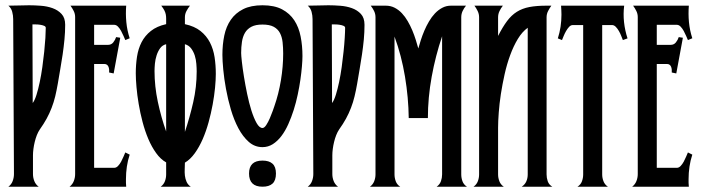

<svg xmlns="http://www.w3.org/2000/svg" viewBox="-20 -705 2647 725"><path d="M226.1 -611.3Q226.1 -584 223.4 -555.9Q220.7 -527.8 216.6 -499.5Q212.4 -471.2 207.5 -443.4Q202.6 -415.5 198.2 -388.7Q193.8 -363.3 188.5 -341.1Q183.1 -318.8 175 -297.9Q167 -276.9 156 -256.8Q145 -236.8 130.4 -216.3Q124 -207 119.1 -194.6Q114.3 -182.1 111.1 -168.9Q107.9 -155.8 106.2 -142.6Q104.5 -129.4 104.5 -118.7V-47.9Q104.5 -34.2 109.6 -21.2Q114.7 -8.3 126 0H11.7Q22.9 -8.3 27.8 -21.2Q32.7 -34.2 32.7 -47.9L29.8 -632.8Q29.8 -646.5 26.1 -660.4Q22.5 -674.3 11.7 -683.6Q31.2 -683.6 50.5 -684.3Q69.8 -685.1 89.8 -685.1Q110.4 -685.1 134 -683.3Q157.7 -681.6 178.2 -674.3Q198.7 -667 212.4 -652.3Q226.1 -637.7 226.1 -611.3ZM103.5 -315.9Q111.3 -326.2 117.9 -347.4Q124.5 -368.7 130.1 -395.3Q135.7 -421.9 139.9 -451.9Q144 -481.9 147 -510Q149.9 -538.1 151.4 -561.8Q152.8 -585.4 152.8 -600.1Q152.8 -605 146.2 -607.7Q139.6 -610.4 131.1 -611.6Q122.6 -612.8 114.3 -612.8Q106 -612.8 102.5 -612.8Z M242.7 0Q253.9 -8.8 258.8 -21.5Q263.7 -34.2 263.7 -47.9V-640.6Q263.7 -652.8 258.3 -663.6Q252.9 -674.3 246.1 -683.6H456.5Q454.1 -652.8 457 -621.6Q460 -590.3 469.7 -560.5L453.1 -553.7Q450.7 -559.6 446.5 -569.1Q442.4 -578.6 437.3 -588.1Q432.1 -597.7 425.5 -604.5Q418.9 -611.3 411.1 -611.3H335.4V-535.6H387.7Q400.4 -535.6 407.7 -544.9Q415 -554.2 418.5 -564.9L434.1 -562.5L409.2 -427.7L392.1 -431.2Q392.6 -436 392.1 -441.7Q391.6 -447.3 389.9 -452.1Q388.2 -457 384.3 -460.2Q380.4 -463.4 374 -463.4H335.4V-71.3H411.1Q418.9 -71.3 425.5 -78.1Q432.1 -85 437.3 -94.5Q442.4 -104 446.5 -113.8Q450.7 -123.5 453.1 -129.4L469.7 -121.1Q462.4 -99.1 459 -75.7Q455.6 -52.2 455.6 -28.8Q455.6 -21.5 455.6 -14.6Q455.6 -7.8 456.5 0Z M586.9 0Q598.1 -8.3 602.8 -20.8Q607.4 -33.2 607.4 -46.4V-91.8Q586.4 -103.5 569.6 -127Q552.7 -150.4 540 -180.4Q527.3 -210.4 518.3 -244.6Q509.3 -278.8 503.7 -312.3Q498 -345.7 495.4 -376Q492.7 -406.2 492.7 -428.2Q492.7 -460.4 497.3 -490.7Q502 -521 514.6 -545.7Q527.3 -570.3 549.8 -588.1Q572.3 -606 607.4 -613.8Q607.4 -626 607.4 -634.5Q607.4 -643.1 606 -650.6Q604.5 -658.2 600.6 -665.8Q596.7 -673.3 588.9 -683.6H697.3Q689.9 -674.3 684.1 -663.3Q678.2 -652.3 678.2 -639.6V-613.8Q714.4 -606 737.1 -587.9Q759.8 -569.8 772.7 -544.7Q785.6 -519.5 790.3 -489Q794.9 -458.5 794.9 -425.8Q794.9 -403.3 792 -373.3Q789.1 -343.3 783 -310.1Q776.9 -276.9 767.6 -243.2Q758.3 -209.5 745.4 -179.7Q732.4 -149.9 715.6 -126.5Q698.7 -103 678.2 -90.8Q678.2 -79.6 677.5 -66.9Q676.8 -54.2 678.2 -41.7Q679.7 -29.3 684.6 -18.3Q689.5 -7.3 700.2 0ZM678.2 -207Q696.8 -262.7 709.7 -319.6Q722.7 -376.5 722.7 -435.5Q722.7 -447.8 721.4 -463.9Q720.2 -480 715.6 -494.9Q710.9 -509.8 702.1 -521.7Q693.4 -533.7 678.2 -538.1ZM607.4 -538.1Q593.3 -534.7 584.7 -522.9Q576.2 -511.2 571.3 -495.8Q566.4 -480.5 564.9 -464.4Q563.5 -448.2 563.5 -436.5Q563.5 -379.4 575.9 -320.8Q588.4 -262.2 607.4 -208.5Z M971.2 0Q920.4 0 920.4 -49.8Q920.4 -98.6 971.2 -98.6Q996.1 -98.6 1009 -86.9Q1022 -75.2 1022 -49.8Q1022 -23.4 1009 -11.7Q996.1 0 971.2 0ZM971.2 -685.1Q1016.1 -685.1 1045.2 -669.7Q1074.2 -654.3 1091.3 -628.2Q1108.4 -602.1 1115.2 -567.1Q1122.1 -532.2 1122.1 -493.2Q1122.1 -477.5 1120.1 -454.3Q1118.2 -431.2 1114.3 -404.1Q1110.4 -377 1104.2 -347.7Q1098.1 -318.4 1089.1 -290Q1080.1 -261.7 1068.6 -236.1Q1057.1 -210.4 1042.5 -191.2Q1027.8 -171.9 1010 -160.6Q992.2 -149.4 971.2 -149.4Q941.9 -149.4 919.4 -169.2Q897 -189 880.1 -220.7Q863.3 -252.4 851.8 -291.5Q840.3 -330.6 833.3 -369.4Q826.2 -408.2 823 -442.4Q819.8 -476.6 819.8 -498Q819.8 -536.6 826.9 -570.8Q834 -605 851.6 -630.4Q869.1 -655.8 898.2 -670.4Q927.2 -685.1 971.2 -685.1ZM1049.3 -502.9Q1049.3 -525.4 1047.1 -545.4Q1044.9 -565.4 1037.1 -580.3Q1029.3 -595.2 1013.7 -603.8Q998 -612.3 971.2 -612.3Q945.3 -612.3 929.4 -604Q913.6 -595.7 905 -581.1Q896.5 -566.4 893.6 -546.9Q890.6 -527.3 890.6 -504.9Q890.6 -496.1 893.3 -471.7Q896 -447.3 901.1 -415.8Q906.2 -384.3 913.3 -350.1Q920.4 -315.9 929.4 -287.4Q938.5 -258.8 949 -240.2Q959.5 -221.7 971.2 -221.7Q978 -221.7 985.4 -232.9Q992.7 -244.1 998.8 -258.3Q1004.9 -272.5 1009.8 -286.1Q1014.6 -299.8 1016.1 -304.2Q1032.2 -350.1 1040.8 -402.1Q1049.3 -454.1 1049.3 -502.9Z M1356.4 -611.3Q1356.4 -584 1353.8 -555.9Q1351.1 -527.8 1346.9 -499.5Q1342.8 -471.2 1337.9 -443.4Q1333 -415.5 1328.6 -388.7Q1324.2 -363.3 1318.8 -341.1Q1313.5 -318.8 1305.4 -297.9Q1297.4 -276.9 1286.4 -256.8Q1275.4 -236.8 1260.7 -216.3Q1254.4 -207 1249.5 -194.6Q1244.6 -182.1 1241.5 -168.9Q1238.3 -155.8 1236.6 -142.6Q1234.9 -129.4 1234.9 -118.7V-47.9Q1234.9 -34.2 1240 -21.2Q1245.1 -8.3 1256.3 0H1142.1Q1153.3 -8.3 1158.2 -21.2Q1163.1 -34.2 1163.1 -47.9L1160.2 -632.8Q1160.2 -646.5 1156.5 -660.4Q1152.8 -674.3 1142.1 -683.6Q1161.6 -683.6 1180.9 -684.3Q1200.2 -685.1 1220.2 -685.1Q1240.7 -685.1 1264.4 -683.3Q1288.1 -681.6 1308.6 -674.3Q1329.1 -667 1342.8 -652.3Q1356.4 -637.7 1356.4 -611.3ZM1233.9 -315.9Q1241.7 -326.2 1248.3 -347.4Q1254.9 -368.7 1260.5 -395.3Q1266.1 -421.9 1270.3 -451.9Q1274.4 -481.9 1277.3 -510Q1280.3 -538.1 1281.7 -561.8Q1283.2 -585.4 1283.2 -600.1Q1283.2 -605 1276.6 -607.7Q1270 -610.4 1261.5 -611.6Q1252.9 -612.8 1244.6 -612.8Q1236.3 -612.8 1232.9 -612.8Z M1436.5 -683.6Q1455.1 -683.6 1470.2 -675.8Q1485.4 -668 1497.6 -655Q1509.8 -642.1 1519.5 -625.2Q1529.3 -608.4 1536.9 -590.3Q1544.4 -572.3 1550 -554.4Q1555.7 -536.6 1559.6 -522Q1563.5 -536.1 1569.1 -553.7Q1574.7 -571.3 1582.3 -589.1Q1589.8 -606.9 1599.9 -624Q1609.9 -641.1 1622.3 -654.3Q1634.8 -667.5 1649.9 -675.5Q1665 -683.6 1683.1 -683.6H1739.7Q1731.9 -674.3 1726.8 -663.3Q1721.7 -652.3 1721.7 -639.6V-46.4Q1721.7 -33.2 1726.3 -20.5Q1731 -7.8 1743.2 0H1628.9Q1640.6 -8.3 1645 -20.8Q1649.4 -33.2 1649.4 -46.4V-567.9Q1624.5 -494.6 1610.1 -415.5Q1595.7 -336.4 1595.7 -259.3H1523.4Q1522.5 -335.9 1509.3 -415.5Q1496.1 -495.1 1469.7 -566.9V-46.4Q1469.7 -33.2 1474.4 -20.5Q1479 -7.8 1491.2 0H1377Q1388.2 -8.3 1393.1 -20.8Q1397.9 -33.2 1397.9 -46.4V-639.6Q1397.9 -652.3 1392.6 -663.3Q1387.2 -674.3 1379.9 -683.6Z M1768.1 0Q1779.8 -8.3 1784.4 -20.8Q1789.1 -33.2 1789.1 -46.4V-639.6Q1789.1 -652.3 1783.7 -663.3Q1778.3 -674.3 1771.5 -683.6H1878.9Q1871.6 -674.3 1866.2 -663.3Q1860.8 -652.3 1860.8 -639.6V-569.3Q1877.9 -603 1894.5 -625.2Q1911.1 -647.5 1931.6 -660.4Q1952.1 -673.3 1979.2 -678.5Q2006.3 -683.6 2043.9 -683.6H2062Q2055.2 -674.3 2049.6 -663.3Q2043.9 -652.3 2043.9 -639.6V-46.4Q2043.9 -33.2 2048.3 -20.5Q2052.7 -7.8 2065.4 0H1950.2Q1962.4 -8.3 1967.5 -20.3Q1972.7 -32.2 1972.7 -46.4V-600.1Q1951.7 -585 1935.3 -557.9Q1918.9 -530.8 1906.5 -496.8Q1894 -462.9 1885.5 -424.8Q1877 -386.7 1871.3 -349.9Q1865.7 -313 1863.3 -279.8Q1860.8 -246.6 1860.8 -223.1V-46.4Q1860.8 -33.2 1865.7 -20.5Q1870.6 -7.8 1882.3 0Z M2160.6 0Q2172.9 -7.8 2177.5 -20.5Q2182.1 -33.2 2182.1 -46.4V-610.4H2143.1Q2135.3 -610.4 2128.9 -603.5Q2122.6 -596.7 2117.4 -587.6Q2112.3 -578.6 2108.4 -569.1Q2104.5 -559.6 2102.1 -553.7L2086.4 -560.1Q2093.3 -581.5 2096.7 -604Q2100.1 -626.5 2100.1 -649.9Q2100.1 -658.2 2099.6 -666.7Q2099.1 -675.3 2098.6 -683.6H2336.9Q2333 -652.8 2336.4 -621.3Q2339.8 -589.8 2349.6 -560.1L2332 -553.7Q2329.6 -559.6 2325.9 -569.1Q2322.3 -578.6 2317.1 -587.6Q2312 -596.7 2305.4 -603.5Q2298.8 -610.4 2291 -610.4H2253.9V-46.4Q2253.9 -33.2 2258.8 -20.5Q2263.7 -7.8 2275.4 0Z M2367.2 0Q2378.4 -8.8 2383.3 -21.5Q2388.2 -34.2 2388.2 -47.9V-640.6Q2388.2 -652.8 2382.8 -663.6Q2377.4 -674.3 2370.6 -683.6H2581.1Q2578.6 -652.8 2581.5 -621.6Q2584.5 -590.3 2594.2 -560.5L2577.6 -553.7Q2575.2 -559.6 2571 -569.1Q2566.9 -578.6 2561.8 -588.1Q2556.6 -597.7 2550 -604.5Q2543.5 -611.3 2535.6 -611.3H2460V-535.6H2512.2Q2524.9 -535.6 2532.2 -544.9Q2539.6 -554.2 2543 -564.9L2558.6 -562.5L2533.7 -427.7L2516.6 -431.2Q2517.1 -436 2516.6 -441.7Q2516.1 -447.3 2514.4 -452.1Q2512.7 -457 2508.8 -460.2Q2504.9 -463.4 2498.5 -463.4H2460V-71.3H2535.6Q2543.5 -71.3 2550 -78.1Q2556.6 -85 2561.8 -94.5Q2566.9 -104 2571 -113.8Q2575.2 -123.5 2577.6 -129.4L2594.2 -121.1Q2586.9 -99.1 2583.5 -75.7Q2580.1 -52.2 2580.1 -28.8Q2580.1 -21.5 2580.1 -14.6Q2580.1 -7.8 2581.1 0Z"/></svg>

Font: XAYAX
Style: Regular
Weight: 400
Designer: Peter Wiegel
Foundry: Peter Wiegel
Version: Version 1.000 2009 initial release